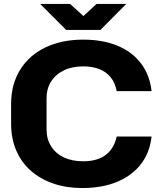

<svg xmlns="http://www.w3.org/2000/svg" viewBox="-20 -939 815 969"><path d="M395 10Q315 10 249.5 -12.5Q184 -35 136 -77Q88 -119 62 -179.5Q36 -240 36 -316V-413Q36 -514 82 -587.5Q128 -661 210 -700Q292 -739 400 -739Q499 -739 573.5 -708Q648 -677 692 -618.5Q736 -560 745 -479H569Q561 -521 539 -548.5Q517 -576 482 -590Q447 -604 400 -604Q343 -604 301.5 -583.5Q260 -563 237.5 -527Q215 -491 215 -443V-285Q215 -237 238 -200.5Q261 -164 302.5 -144.5Q344 -125 400 -125Q447 -125 481.5 -139Q516 -153 538 -181Q560 -209 569 -250H745Q736 -169 691.5 -111Q647 -53 571.5 -21.5Q496 10 395 10ZM314 -788 183 -919H334L401 -858L467 -919H617L487 -788Z"/></svg>

Font: Hubot Sans
Style: Bold
Weight: 700
Designer: Deni Anggara
Foundry: GitHub, Inc., Subsidiary of Microsoft Corporation
Version: Version 2.000